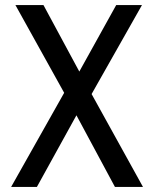

<svg xmlns="http://www.w3.org/2000/svg" viewBox="-20 -740 610 760"><path d="M435 0 256 -333 41 -720H152L317 -414L546 0ZM273 -419 440 -720H542L315 -319ZM301 -317 126 0H24L259 -417Z"/></svg>

Font: Instrument Sans SemiCondensed Medium
Style: Regular
Weight: 500
Width: 4
Designer: Rodrigo Fuenzalida
Foundry: fragTYPE
Version: Version 1.000;gftools[0.9.28]